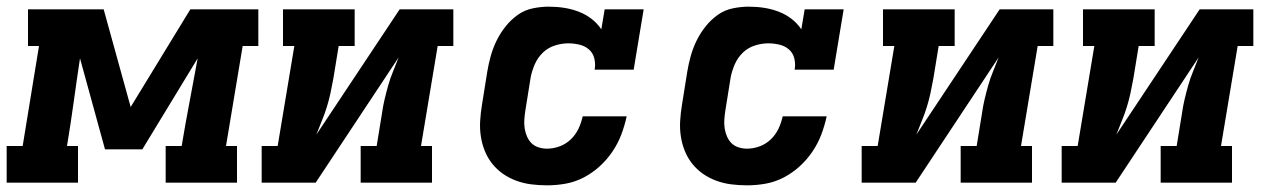

<svg xmlns="http://www.w3.org/2000/svg" viewBox="-36 -548 3806 576"><path d="M-16 0V-110H32L81 -410H48V-520H275L356 -227L535 -520H739V-410H692L642 -110H675V0H461V-110H509Q520 -176 532.5 -241.5Q545 -307 557 -373L391 -100H279L204 -373Q194 -307 185 -241.5Q176 -176 165 -110H198V0Z M749 0V-110H797L847 -410H813V-520H1028V-410H980L964 -312Q960 -290 955.5 -269Q951 -248 944.5 -227Q938 -206 929.5 -185.5Q921 -165 913 -144L1163 -520H1324V-410H1277L1227 -110H1260V0H1046V-110H1094L1110 -208Q1113 -230 1118 -251Q1123 -272 1129 -293Q1135 -314 1143.5 -334.5Q1152 -355 1160 -376L911 0Z M1605 8Q1581 8 1557.5 5Q1534 2 1512.5 -6Q1491 -14 1473 -26.5Q1455 -39 1441 -56.5Q1427 -74 1418.5 -95Q1410 -116 1406.5 -139Q1403 -162 1404.5 -186Q1406 -210 1410 -234L1426 -334Q1430 -358 1436.5 -381Q1443 -404 1454 -426.5Q1465 -449 1481 -469Q1497 -489 1517.5 -503.5Q1538 -518 1562.5 -523Q1587 -528 1610 -528Q1634 -528 1656.5 -524.5Q1679 -521 1700 -513Q1721 -505 1738.5 -491.5Q1756 -478 1768 -460L1778 -520H1895L1865 -339H1748Q1751 -356 1747 -372.5Q1743 -389 1731 -399.5Q1719 -410 1702.5 -414Q1686 -418 1669 -418Q1649 -418 1628.5 -411.5Q1608 -405 1592.5 -390Q1577 -375 1568.5 -355.5Q1560 -336 1556 -316L1540 -216Q1538 -203 1537 -189.5Q1536 -176 1538 -163Q1540 -150 1545 -138.5Q1550 -127 1558.5 -118.5Q1567 -110 1579.5 -106Q1592 -102 1605 -102Q1624 -102 1643 -109Q1662 -116 1676.5 -130Q1691 -144 1699.5 -162Q1708 -180 1712 -199H1844Q1838 -171 1828 -144.5Q1818 -118 1801.5 -93.5Q1785 -69 1763 -49Q1741 -29 1715 -15.5Q1689 -2 1661 3Q1633 8 1605 8Z M2205 8Q2181 8 2157.5 5Q2134 2 2112.5 -6Q2091 -14 2073 -26.5Q2055 -39 2041 -56.5Q2027 -74 2018.5 -95Q2010 -116 2006.5 -139Q2003 -162 2004.5 -186Q2006 -210 2010 -234L2026 -334Q2030 -358 2036.5 -381Q2043 -404 2054 -426.5Q2065 -449 2081 -469Q2097 -489 2117.5 -503.5Q2138 -518 2162.5 -523Q2187 -528 2210 -528Q2234 -528 2256.5 -524.5Q2279 -521 2300 -513Q2321 -505 2338.5 -491.5Q2356 -478 2368 -460L2378 -520H2495L2465 -339H2348Q2351 -356 2347 -372.5Q2343 -389 2331 -399.5Q2319 -410 2302.5 -414Q2286 -418 2269 -418Q2249 -418 2228.5 -411.5Q2208 -405 2192.5 -390Q2177 -375 2168.5 -355.5Q2160 -336 2156 -316L2140 -216Q2138 -203 2137 -189.5Q2136 -176 2138 -163Q2140 -150 2145 -138.5Q2150 -127 2158.5 -118.5Q2167 -110 2179.5 -106Q2192 -102 2205 -102Q2224 -102 2243 -109Q2262 -116 2276.5 -130Q2291 -144 2299.5 -162Q2308 -180 2312 -199H2444Q2438 -171 2428 -144.5Q2418 -118 2401.5 -93.5Q2385 -69 2363 -49Q2341 -29 2315 -15.5Q2289 -2 2261 3Q2233 8 2205 8Z M2549 0V-110H2597L2647 -410H2613V-520H2828V-410H2780L2764 -312Q2760 -290 2755.5 -269Q2751 -248 2744.5 -227Q2738 -206 2729.5 -185.5Q2721 -165 2713 -144L2963 -520H3124V-410H3077L3027 -110H3060V0H2846V-110H2894L2910 -208Q2913 -230 2918 -251Q2923 -272 2929 -293Q2935 -314 2943.5 -334.5Q2952 -355 2960 -376L2711 0Z M3149 0V-110H3197L3247 -410H3213V-520H3428V-410H3380L3364 -312Q3360 -290 3355.5 -269Q3351 -248 3344.5 -227Q3338 -206 3329.5 -185.5Q3321 -165 3313 -144L3563 -520H3724V-410H3677L3627 -110H3660V0H3446V-110H3494L3510 -208Q3513 -230 3518 -251Q3523 -272 3529 -293Q3535 -314 3543.5 -334.5Q3552 -355 3560 -376L3311 0Z"/></svg>

Font: Iosevka Etoile XBdObl
Style: Regular
Weight: 800
Italic angle: -9°
Designer: Belleve Invis
Foundry: Belleve Invis
Version: Version 15.5.2; ttfautohint (v1.8.4)